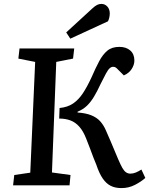

<svg xmlns="http://www.w3.org/2000/svg" viewBox="-20 -949 764 983"><path d="M285 -396Q326 -400 354 -419Q382 -438 404 -471Q426 -504 449 -554Q469 -600 487.5 -635Q506 -670 529.5 -689.5Q553 -709 591 -709Q626 -709 647 -690.5Q668 -672 668 -639Q668 -617 654 -595.5Q640 -574 614 -563L579 -598Q575 -602 570.5 -604.5Q566 -607 559 -607Q550 -607 541.5 -599.5Q533 -592 522.5 -572.5Q512 -553 495 -519Q478 -482 461.5 -454.5Q445 -427 425.5 -408Q406 -389 377 -377V-373Q420 -370 448 -358.5Q476 -347 493 -328Q510 -309 521 -284Q535 -253 546.5 -225.5Q558 -198 567.5 -175.5Q577 -153 585 -134Q597 -106 606 -90Q615 -74 625 -67Q635 -60 647 -60Q662 -60 676 -66Q690 -72 704 -81L724 -38Q703 -19 671 -2.5Q639 14 602 14Q570 14 547 2.5Q524 -9 506 -35Q488 -61 473 -106Q466 -122 458 -143Q450 -164 441 -188.5Q432 -213 421 -240Q406 -278 386 -300.5Q366 -323 340.5 -332.5Q315 -342 283 -342ZM160 -632 74 -649 80 -701H360L354 -649L268 -632L246 -66L341 -53L336 0H47L53 -53L135 -65ZM453 -906Q466 -918 476.5 -923.5Q487 -929 499 -929Q517 -929 529.5 -915.5Q542 -902 542 -880Q542 -872 540 -861.5Q538 -851 533 -840L340 -751L319 -783Z"/></svg>

Font: Literata Medium
Style: Italic
Weight: 500
Italic angle: -2°
Designer: Latin by Veronika Burian and Jose Scaglione. Greek by Irene Vlachou. Cyrillic by Vera Evstafieva
Foundry: TypeTogether
Version: Version 3.103;gftools[0.9.29]